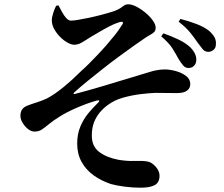

<svg xmlns="http://www.w3.org/2000/svg" viewBox="-20 -809 1040 893"><path d="M946 -568Q932 -569 922.5 -580.5Q913 -592 899 -611Q887 -629 867 -654.5Q847 -680 811 -708L819 -721Q858 -711 893.5 -697.5Q929 -684 952 -666Q969 -651 977.5 -636Q986 -621 984 -601Q984 -586 972.5 -576.5Q961 -567 946 -568ZM855 -493Q842 -493 832 -504.5Q822 -516 811 -534Q798 -558 782.5 -583Q767 -608 730 -640L740 -654Q777 -641 809.5 -625.5Q842 -610 864 -590Q895 -559 893 -528Q892 -512 881.5 -502Q871 -492 855 -493ZM634 64Q597 64 559 59Q521 54 496 47Q451 32 415.5 6.5Q380 -19 359.5 -56Q339 -93 339 -141Q339 -186 354 -221Q369 -256 391 -282.5Q413 -309 434 -329Q443 -337 441.5 -340.5Q440 -344 429 -341Q386 -329 337.5 -308Q289 -287 258 -267Q227 -248 208 -232Q189 -216 174.5 -206.5Q160 -197 141 -197Q125 -197 110 -209Q95 -221 85 -238Q75 -255 75 -270Q75 -288 82.5 -299.5Q90 -311 108 -318Q126 -325 153 -333.5Q180 -342 200 -352Q234 -370 275.5 -404Q317 -438 359 -480Q374 -493 393 -512Q412 -531 433 -553Q454 -575 474.5 -598.5Q495 -622 513.5 -645Q532 -668 544 -688Q555 -702 551 -706Q547 -710 530 -704Q513 -699 489 -686.5Q465 -674 442 -660.5Q419 -647 402 -637Q387 -628 375 -620Q363 -612 351 -606.5Q339 -601 324 -601Q312 -601 294.5 -610.5Q277 -620 260 -637Q243 -654 232 -674Q221 -694 221 -714Q221 -728 227.5 -748.5Q234 -769 241 -782L252 -784Q260 -769 269 -752.5Q278 -736 288 -725Q298 -714 309 -713Q320 -713 342 -716.5Q364 -720 392.5 -726Q421 -732 451.5 -740Q482 -748 510 -757Q529 -764 539.5 -771Q550 -778 557.5 -783.5Q565 -789 577 -789Q593 -789 614.5 -778Q636 -767 656.5 -750Q677 -733 690.5 -714Q704 -695 704 -680Q704 -667 697 -660Q690 -653 679.5 -647.5Q669 -642 660 -636Q636 -620 604.5 -597.5Q573 -575 536 -548Q499 -521 461.5 -491.5Q424 -462 389 -433.5Q354 -405 325 -379Q321 -375 322.5 -373Q324 -371 328 -372Q352 -378 385.5 -387.5Q419 -397 455 -407.5Q491 -418 524.5 -428.5Q558 -439 583 -446Q637 -462 675 -474Q713 -486 747 -486Q770 -486 797.5 -478.5Q825 -471 845 -456Q865 -441 865 -418Q865 -399 850 -387.5Q835 -376 802 -376Q783 -376 757 -376.5Q731 -377 702 -377Q673 -376 632.5 -371Q592 -366 551.5 -354.5Q511 -343 482 -321Q462 -307 445 -287Q428 -267 417.5 -240.5Q407 -214 407 -178Q407 -129 440.5 -103Q474 -77 530 -66Q571 -59 606.5 -60.5Q642 -62 665 -58Q685 -55 703.5 -34.5Q722 -14 722 8Q722 40 699.5 52Q677 64 634 64Z"/></svg>

Font: Noto Serif HK ExtraLight
Style: Bold
Weight: 700
Version: Version 2.002-H1;hotconv 1.1.0;makeotfexe 2.6.0